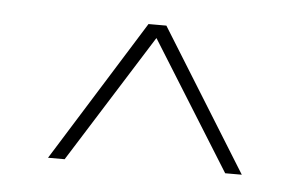

<svg xmlns="http://www.w3.org/2000/svg" viewBox="-31 -739 479 305"><g transform="rotate(5 209.0 -587.0)"><path d="M54.5 -474.5 195 -700H223.5L363.5 -474.5H337L209.5 -679L81 -474.5Z"/></g></svg>

Font: Imbue 50pt Thin
Style: Regular
Weight: 100
Designer: Tyler Finck
Foundry: Etcetera Type Company
Version: Version 1.102; ttfautohint (v1.8.3)